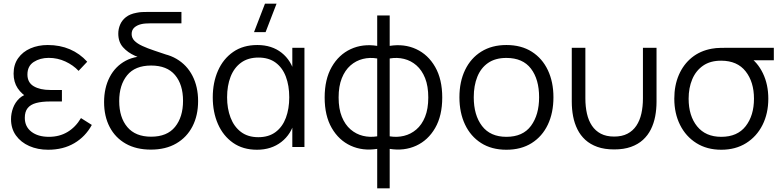

<svg xmlns="http://www.w3.org/2000/svg" viewBox="-20 -800 4255 1045"><path d="M242 15Q324 15 384.6 -20.8Q445.2 -56.5 479.7 -120L420.7 -157.3Q391.2 -107.7 347.2 -81.5Q303.3 -55.3 246.3 -55.3Q186.8 -55.3 150.9 -83Q115 -110.7 115 -158.7Q115 -191.7 130.2 -211.2Q145.5 -230.7 176.2 -239.2Q207 -247.7 253 -247.7H317V-310.3H253.7Q197.7 -310.3 163.5 -330.6Q129.3 -350.8 129.3 -394.3Q129.3 -440.7 163.7 -462.8Q198 -485 245.3 -485Q293.3 -485 336 -465.2Q378.7 -445.3 407.7 -414.3L454.7 -464Q414.5 -508.5 360.3 -531.8Q306.2 -555 240 -555Q188 -555 145.8 -536.7Q103.5 -518.3 78.8 -483.4Q54 -448.5 54 -399.3Q54 -353.3 76.2 -319.8Q98.5 -286.3 138.7 -264.3L143 -292Q107.7 -285.7 84.9 -264.1Q62.2 -242.5 51.1 -212.5Q40 -182.5 40 -151.3Q40 -100 66.8 -62.7Q93.7 -25.3 139.3 -5.2Q185 15 242 15Z M801.2 14.3Q721.3 14.3 664.3 -18.1Q607.3 -50.5 576.9 -108.8Q546.5 -167 546.5 -244.3Q546.5 -321.5 577 -380.4Q607.5 -439.3 664.8 -469.8Q722 -500.2 802.2 -491.7V-513.3Q883 -513.3 940.2 -479.8Q997.5 -446.3 1027.8 -386.9Q1058.2 -327.5 1058.2 -250Q1058.2 -171.7 1027.6 -112.2Q997 -52.7 939.4 -19.2Q881.8 14.3 801.2 14.3ZM802.5 -56Q889.5 -56 932.8 -109.5Q976.2 -163 976.2 -251.3Q976.2 -339.8 932.6 -391.6Q889 -443.3 802.5 -443.3Q715 -443.3 671.9 -390.2Q628.8 -337.2 628.8 -250Q628.8 -160.5 673.2 -108.2Q717.5 -56 802.5 -56ZM902.8 -496.7 874.5 -445.3Q840.2 -456 797.2 -467.4Q754.2 -478.8 714.7 -496.4Q675.2 -514 649.5 -542.9Q623.8 -571.8 623.8 -617Q623.8 -642.5 633.8 -666Q643.7 -689.5 665.4 -706.7Q687.2 -723.8 722.5 -730.3Q738.5 -733.8 753.7 -734.4Q768.8 -735 782.2 -735H967.5V-673H798.5Q783.8 -673 771.1 -672Q758.3 -671 747.5 -668.3Q725.2 -662.8 710.8 -649.8Q696.5 -636.7 696.5 -614.7Q696.5 -593.7 711.8 -578.1Q727.2 -562.5 754.9 -549.8Q782.7 -537 820.5 -524.4Q858.3 -511.8 902.8 -496.7Z M1378.7 15Q1302.2 15 1248.4 -22.7Q1194.7 -60.3 1166.3 -124.8Q1138 -189.3 1138 -270Q1138 -350.8 1166.4 -415.2Q1194.8 -479.7 1249 -517.3Q1303.2 -555 1380.7 -555Q1459.3 -555 1512.7 -512.9Q1566 -470.8 1584.3 -397.3L1571 -371V-540H1637V0H1571V-170.7L1584.3 -144.3Q1566 -69.8 1511.3 -27.4Q1456.7 15 1378.7 15ZM1386 -53.3Q1442.8 -53.3 1480.2 -81.5Q1517.7 -109.7 1536 -158.8Q1554.3 -208 1554.3 -270.7Q1554.3 -334 1535.8 -382.8Q1517.3 -431.7 1480.1 -459.2Q1442.8 -486.7 1386.7 -486.7Q1330 -486.7 1292 -458.9Q1254 -431.2 1235 -382.3Q1216 -333.5 1216 -270.3Q1216 -209.2 1234.8 -160Q1253.5 -110.8 1291.2 -82.1Q1329 -53.3 1386 -53.3ZM1362.5 -625H1425.5L1485.2 -780H1422.2Z M2101 225H2033V10.3Q1954 22.8 1889 -6.9Q1824 -36.7 1785.5 -103.5Q1747 -170.3 1747 -269.3Q1747 -368.3 1785.5 -435.6Q1824 -502.8 1889 -532.8Q1954 -562.8 2033 -550.3V-716H2101V-550.3Q2180 -562.8 2245 -532.8Q2310 -502.8 2348.5 -435.6Q2387 -368.3 2387 -269.3Q2387 -170.3 2348.5 -103.5Q2310 -36.7 2245 -6.9Q2180 22.8 2101 10.3ZM2033 -58V-481.7Q1992.5 -488.7 1954.9 -479.2Q1917.3 -469.8 1887.5 -443.8Q1857.7 -417.7 1840.3 -374.2Q1823 -330.8 1823 -269.3Q1823 -207.8 1840.5 -164.6Q1858 -121.3 1888.1 -95.5Q1918.2 -69.7 1955.7 -60.6Q1993.2 -51.5 2033 -58ZM2101 -481.7V-58Q2140.8 -51.5 2178.3 -60.5Q2215.8 -69.5 2245.9 -95.2Q2276 -120.8 2293.5 -164.2Q2311 -207.5 2311 -269.3Q2311 -331.3 2293.7 -374.8Q2276.3 -418.2 2246.5 -444.2Q2216.7 -470.2 2179.1 -479.4Q2141.5 -488.7 2101 -481.7Z M2736.2 15Q2655.7 15 2598.5 -21.5Q2541.3 -58 2510.9 -122.4Q2480.5 -186.8 2480.5 -270.7Q2480.5 -355.5 2511.5 -419.6Q2542.5 -483.7 2599.8 -519.3Q2657.2 -555 2736.2 -555Q2817 -555 2874.2 -518.7Q2931.5 -482.3 2961.8 -418.2Q2992.2 -354.2 2992.2 -270.7Q2992.2 -185.7 2961.6 -121.4Q2931 -57.2 2873.6 -21.1Q2816.2 15 2736.2 15ZM2736.2 -55.3Q2826 -55.3 2870.1 -115.2Q2914.2 -175.2 2914.2 -270.7Q2914.2 -368.3 2869.8 -426.5Q2825.3 -484.7 2736.2 -484.7Q2675.7 -484.7 2636.3 -457.3Q2597 -430 2577.8 -381.8Q2558.5 -333.7 2558.5 -270.7Q2558.5 -173.2 2603.6 -114.2Q2648.7 -55.3 2736.2 -55.3Z M3092 -246.3V-540H3166V-264.3Q3166 -219.8 3174.5 -181.9Q3183 -144 3201.8 -115.8Q3220.7 -87.7 3250.4 -72.2Q3280.2 -56.7 3322.7 -56.7Q3365.2 -56.7 3394.9 -72.2Q3424.7 -87.7 3443.5 -115.8Q3462.3 -144 3470.8 -181.9Q3479.3 -219.8 3479.3 -264.3V-540H3553.3V-246.3Q3553.3 -205.5 3546.1 -167.2Q3538.8 -128.8 3522.6 -96.1Q3506.3 -63.3 3479.5 -38.8Q3452.7 -14.3 3413.9 -0.5Q3375.2 13.3 3322.7 13.3Q3270.2 13.3 3231.4 -0.5Q3192.7 -14.3 3165.8 -38.8Q3139 -63.3 3122.8 -96.1Q3106.5 -128.8 3099.2 -167.2Q3092 -205.5 3092 -246.3Z M3905.7 15Q3827.8 15 3770.3 -21.1Q3712.8 -57.2 3681.4 -120Q3650 -182.8 3650 -263Q3650 -335 3674.8 -392.3Q3699.7 -449.7 3745.4 -486.8Q3791.2 -523.8 3854.3 -535Q3875.7 -539 3902.8 -539.5Q3930 -540 3959 -540H4191.7V-472H4029.7L4054 -493.3Q4103 -461.8 4132.3 -401.1Q4161.7 -340.3 4161.7 -263Q4161.7 -182.7 4130.1 -119.8Q4098.5 -57 4040.9 -21Q3983.3 15 3905.7 15ZM3905.7 -55.3Q3993.5 -55.3 4038.6 -113.4Q4083.7 -171.5 4083.7 -263Q4083.7 -353.7 4038.4 -411.5Q3993.2 -469.3 3905.7 -469.7Q3846.2 -470 3806.7 -442.6Q3767.2 -415.2 3747.6 -368.3Q3728 -321.5 3728 -263Q3728 -169.5 3774.2 -112.4Q3820.5 -55.3 3905.7 -55.3Z"/></svg>

Font: Manrope Variable Light
Style: Regular
Weight: 200
Designer: Mikhail Sharanda
Foundry: Mikhail Sharanda
Version: Version 4.505